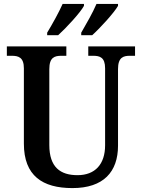

<svg xmlns="http://www.w3.org/2000/svg" viewBox="-20 -951 725 981"><path d="M395 -784V-771H451C493 -809 563 -886 583 -921V-931H473C454 -886 421 -829 395 -784ZM221 -784V-771H277C319 -809 390 -886 409 -921V-931H300C280 -886 248 -829 221 -784ZM350 10C509 10 583 -73 583 -207V-598C583 -658 610 -666 644 -666H670V-714H431V-666H456C490 -666 517 -658 517 -602V-209C517 -112 466 -56 376 -56C289 -56 232 -96 232 -210V-598C232 -658 259 -666 294 -666H319V-714H15V-666H40C74 -666 102 -658 102 -602V-217C102 -53 197 10 350 10Z"/></svg>

Font: Noto Serif Armenian SemiCondensed SemiBold
Style: Regular
Weight: 600
Width: 4
Designer: Monotype Design Team
Foundry: Monotype Imaging Inc.
Version: Version 2.008